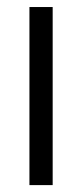

<svg xmlns="http://www.w3.org/2000/svg" viewBox="-20 -537 237 557"><path d="M65.4 -516.6H132.8V0H65.4Z"/></svg>

Font: Altinn-DIN Condensed
Style: Regular
Weight: 400
Width: 3
Designer: Charles Nix
Foundry: Altinn
Version: Version 2.00